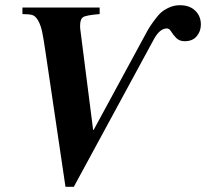

<svg xmlns="http://www.w3.org/2000/svg" viewBox="-20 -698 790 736"><path d="M339 -200 525 -543Q540 -571 547 -583.5Q554 -596 570 -618Q586 -640 598 -650.5Q610 -661 629 -669.5Q648 -678 669 -678Q707 -678 728.5 -657Q750 -636 750 -604Q750 -578 734 -559Q718 -540 688 -540Q668 -540 656 -552Q644 -564 636.5 -576.5Q629 -589 620 -589Q592 -589 569 -546L263 18H231L155 -495Q147 -551 141.5 -576.5Q136 -602 126 -619.5Q116 -637 103.5 -640.5Q91 -644 66 -644V-669H362V-644Q311 -640 299 -632.5Q287 -625 287 -599Q287 -588 289 -576L337 -200Z"/></svg>

Font: STIX MathJax Alphabets
Style: Bold Italic
Weight: 700
Italic angle: -16.33°
Designer: MicroPress Inc., with final additions and corrections provided by Coen Hoffman, Elsevier (retired)
Version: Version 1.1.1